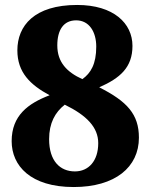

<svg xmlns="http://www.w3.org/2000/svg" viewBox="-20 -744 607 774"><path d="M277 10C444 10 540 -70 540 -189C540 -283 493 -335 380 -392C464 -429 514 -472 514 -559C514 -650 438 -724 291 -724C118 -724 50 -640 50 -541C50 -452 102 -402 180 -360C93 -327 27 -278 27 -175C27 -76 103 10 277 10ZM312 -425C250 -453 211 -493 211 -561C211 -623 236 -662 287 -662C340 -662 368 -615 368 -556C368 -486 346 -449 312 -425ZM282 -53C222 -53 178 -95 178 -183C178 -248 202 -291 241 -322C329 -279 376 -231 376 -167C376 -95 337 -53 282 -53Z"/></svg>

Font: Noto Serif Myanmar ExtraBold
Style: Regular
Weight: 800
Designer: Ben Mitchell and the Monotype Design Team
Foundry: Monotype Imaging Inc.
Version: Version 2.106